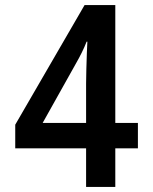

<svg xmlns="http://www.w3.org/2000/svg" viewBox="-20 -736 603 756"><path d="M319 0V-152H40V-245L313 -716H434V-252H523V-152H434V0ZM148 -252H319V-407Q319 -431 320 -464Q321 -497 322 -527Q323 -557 324 -572H321Q313 -551 301.5 -528Q290 -505 279 -486Z"/></svg>

Font: Noto Sans Mono SemiCondensed SemiBold
Style: Regular
Weight: 600
Width: 4
Designer: Monotype Design Team
Foundry: Monotype Imaging Inc.
Version: Version 2.014; ttfautohint (v1.8.4.7-5d5b)